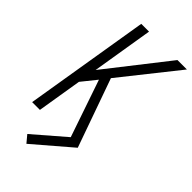

<svg xmlns="http://www.w3.org/2000/svg" viewBox="-280 -807 1065 1065"><g transform="rotate(45 252.5 -274.5)"><path d="M167 186 132 144 315 -14 200 -350 130 -263 87 0H26L147 -735H208L149 -375L431 -735H505L241 -403L384 0Z"/></g></svg>

Font: Iosevka Light Oblique
Style: Regular
Weight: 300
Italic angle: -9°
Monospace: yes
Designer: Belleve Invis
Foundry: Belleve Invis
Version: Version 32.5.0; ttfautohint (v1.8.4)